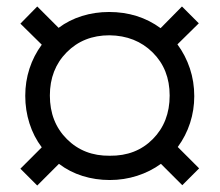

<svg xmlns="http://www.w3.org/2000/svg" viewBox="-20 -612 679 593"><path d="M95 -39 43 -91 109 -157Q84 -190 71 -231Q58 -272 58 -316Q58 -360 71 -400Q84 -440 109 -474L43 -539L95 -592L161 -526Q193 -550 233 -562.5Q273 -575 317 -575Q362 -575 402 -562.5Q442 -550 476 -525L542 -592L594 -540L528 -475Q553 -441 566.5 -400.5Q580 -360 580 -315Q580 -272 567 -232Q554 -192 529 -158L595 -92L543 -40L477 -106Q444 -82 403.5 -69Q363 -56 319 -56Q275 -56 235 -68.5Q195 -81 162 -106ZM318 -503Q238 -503 186 -450.5Q134 -398 134 -317Q134 -235 186.5 -182.5Q239 -130 319 -131Q400 -130 452 -182.5Q504 -235 504 -317Q504 -398 451.5 -450Q399 -502 318 -503Z"/></svg>

Font: Blinker
Style: Regular
Weight: 400
Designer: Juergen Huber
Foundry: supertype
Version: Version 1.017;hotconv 1.0.117;makeotfexe 2.5.65602